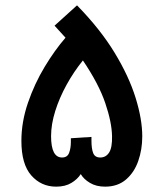

<svg xmlns="http://www.w3.org/2000/svg" viewBox="-20 -698 612 718"><path d="M190 0Q134 0 97 -42Q60 -84 60 -171Q60 -242 84.5 -313.5Q109 -385 147 -448Q185 -511 225 -557Q205 -579 184 -602L268 -678Q355 -589 408.5 -501Q462 -413 487 -332.5Q512 -252 512 -188Q512 -139 497 -96Q482 -53 451 -26.5Q420 0 373 0Q340 0 316.5 -14Q293 -28 282 -47Q270 -28 247 -14Q224 0 190 0ZM322 -172Q322 -142 328.5 -125.5Q335 -109 355 -109Q376 -109 388 -127.5Q400 -146 399 -189Q398 -241 373.5 -313Q349 -385 290 -472Q256 -430 229 -381Q202 -332 186.5 -282.5Q171 -233 171 -189Q171 -109 212 -109Q232 -109 238.5 -126.5Q245 -144 245 -167V-181L322 -186Z"/></svg>

Font: Noto Sans Arabic UI SmCn SmBd
Style: Regular
Weight: 600
Width: 4
Designer: Monotype Design Team, Nadine Chahine and Nizar Qandah
Foundry: Monotype Imaging Inc.
Version: Version 2.010; ttfautohint (v1.8.4.7-5d5b)